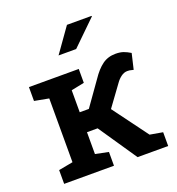

<svg xmlns="http://www.w3.org/2000/svg" viewBox="-137 -873 910 985"><g transform="rotate(-20 318.0 -381.0)"><path d="M45.4 0V-75.2L123.5 -89.8V-438L45.4 -452.6V-528.3H317.4V-452.6L246.1 -438V-317.9H295.9L388.2 -448.2Q417.5 -492.2 448.2 -514.6Q479 -537.1 520.5 -537.1Q545.9 -537.1 563.7 -530.8Q581.5 -524.4 600.6 -512.7L580.6 -427.7Q564 -431.6 559.8 -432.4Q555.7 -433.1 547.4 -433.1Q529.8 -433.1 513.4 -421.1Q497.1 -409.2 484.9 -391.6L402.3 -278.3L543.5 -87.4L613.3 -75.2V0H446.3L304.2 -209H246.1V-89.8L317.4 -75.2V0ZM243.7 -628.9 337.9 -761.7H472.2L473.1 -758.8L339.8 -628.9Z"/></g></svg>

Font: Roboto Slab Medium
Style: Regular
Weight: 500
Designer: Google
Version: Version 2.001; ttfautohint (v1.8.3)